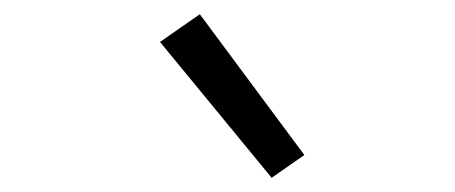

<svg xmlns="http://www.w3.org/2000/svg" viewBox="-20 -817 640 270"><path d="M362 -567 205 -758 261 -797 408 -599Z"/></svg>

Font: Iosevka Curly Light Extended
Style: Italic
Weight: 300
Width: 7
Italic angle: -9°
Monospace: yes
Designer: Belleve Invis
Foundry: Belleve Invis
Version: Version 11.1.0; ttfautohint (v1.8.3)